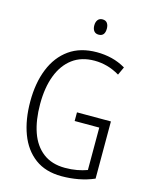

<svg xmlns="http://www.w3.org/2000/svg" viewBox="-134 -1049 858 1093"><g transform="rotate(15 295.0 -502.5)"><path d="M328 -415H528V-78Q484 -59 435.5 -50Q387 -41 337 -41Q242 -41 179.5 -87.5Q117 -134 86 -216.5Q55 -299 55 -407Q55 -516 88.5 -599Q122 -682 187.5 -728.5Q253 -775 350 -775Q396 -775 438.5 -764.5Q481 -754 520 -731L498 -683Q461 -705 424 -715Q387 -725 350 -725Q272 -725 219.5 -685.5Q167 -646 140 -575Q113 -504 113 -407Q113 -312 137.5 -241.5Q162 -171 213.5 -131.5Q265 -92 343 -92Q381 -92 413.5 -98Q446 -104 473 -114V-364H328ZM332 -964Q351 -964 360 -951.5Q369 -939 369 -919Q369 -874 332 -874Q314 -874 304.5 -886Q295 -898 295 -919Q295 -939 304.5 -951.5Q314 -964 332 -964Z"/></g></svg>

Font: Noto Sans Tamil UI Condensed Light
Style: Regular
Weight: 300
Width: 3
Designer: Jelle Bosma - Monotype Design Team
Foundry: Monotype Imaging Inc.
Version: Version 2.004; ttfautohint (v1.8.4.7-5d5b)